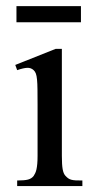

<svg xmlns="http://www.w3.org/2000/svg" viewBox="-20 -624 318 644"><path d="M37.6 0V-18.6Q62 -18.6 74 -21.7Q85.9 -24.9 92.8 -33.7Q95.7 -38.1 98.1 -43.2Q100.6 -48.3 102.3 -55.9Q104 -63.5 105 -74.5Q106 -85.4 106 -101.1V-273.4Q106 -303.2 105.7 -323.5Q105.5 -343.8 104.2 -356.9Q103 -370.1 100.3 -377.2Q97.7 -384.3 92.8 -388.7Q84 -397 71.3 -396.5Q58.6 -396 37.6 -388.7L31.2 -406.2L166.5 -460H187.5V-101.1Q187.5 -71.3 190.2 -56.4Q192.9 -41.5 199.2 -34.7Q204.1 -29.3 208.5 -26.1Q212.9 -22.9 219 -21.2Q225.1 -19.5 233.9 -19Q242.7 -18.6 256.3 -18.6V0ZM35.2 -549.3V-603.5H251.5V-549.3Z"/></svg>

Font: Doulos SIL Phon
Style: Regular
Weight: 400
Designer: Walt Agee, Victor Gaultney, Peter Martin, Debbi Hosken, Becca Hirsbrunner
Foundry: SIL International
Version: Version 5.000